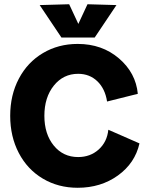

<svg xmlns="http://www.w3.org/2000/svg" viewBox="-20 -868 702 900"><path d="M344.2 12.2Q252.9 12.2 180.7 -30.8Q108.4 -73.7 68.1 -150.9Q27.8 -228 27.8 -325.2Q27.8 -422.4 68.4 -499.3Q108.9 -576.2 181.2 -619.1Q253.4 -662.1 344.2 -662.1Q458.5 -662.1 537.6 -594.2Q616.7 -526.4 626 -428.2L481.9 -392.1Q472.7 -452.1 436.3 -487.1Q399.9 -522 346.2 -522Q276.9 -522 232.4 -466.8Q188 -411.6 188 -325.2Q188 -239.7 231.9 -185.8Q275.9 -131.8 346.2 -131.8Q403.3 -131.8 442.6 -167.2Q481.9 -202.6 487.8 -259.8L633.8 -195.8Q612.8 -103 532.7 -45.4Q452.6 12.2 344.2 12.2ZM166 -844.2 304.2 -848.1 347.2 -755.9 390.1 -848.1 525.9 -844.2 423.8 -691.9H268.1Z"/></svg>

Font: Apfel Grotezk
Style: Bold
Weight: 700
Designer: Luigi Gorlero
Foundry: Collletttivo
Version: Version 2.000;FEAKit 1.0